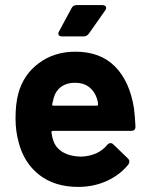

<svg xmlns="http://www.w3.org/2000/svg" viewBox="-20 -726 587 754"><path d="M401 -157Q407 -164 414 -164Q420 -164 425 -159L482 -104Q488 -98 488 -92Q488 -85 484 -80Q451 -39 399.5 -15.5Q348 8 287 8Q195 8 134.5 -39Q74 -86 53 -168Q41 -212 41 -261Q41 -319 52 -359Q72 -433 132.5 -478Q193 -523 276 -523Q374 -523 431.5 -465Q489 -407 506 -302Q510 -269 512 -229Q512 -212 495 -212H188Q182 -212 182 -206Q185 -185 189 -175Q199 -144 228.5 -127.5Q258 -111 300 -111Q366 -114 401 -157ZM191 -342Q186 -323 185 -317Q184 -311 190 -311H360Q365 -311 365 -315Q365 -326 361 -338Q352 -367 330 -384Q308 -401 274 -401Q242 -401 220.5 -385.5Q199 -370 191 -342ZM209 -594Q209 -599 212 -603L261 -694Q267 -706 281 -706H382Q389 -706 393 -703Q397 -700 397 -695Q397 -690 393 -685L329 -594Q321 -583 308 -583H224Q209 -583 209 -594Z"/></svg>

Font: Barlow
Style: Bold
Weight: 700
Designer: Jeremy Tribby
Foundry: Jeremy Tribby
Version: Version 1.101 August 23, 2024